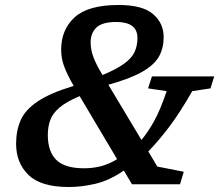

<svg xmlns="http://www.w3.org/2000/svg" viewBox="-20 -738 878 769"><path d="M508.5 0 476 -55Q418 -15 362.5 -2Q307 11 255 11Q144 11 94.2 -37.2Q44.5 -85.5 44.5 -162Q44.5 -214.5 62.5 -256Q80.5 -297.5 130 -331.2Q179.5 -365 275 -394Q249 -439.5 237 -471.8Q225 -504 225 -539Q225 -619.5 279 -668.8Q333 -718 455 -718Q551 -718 593.2 -681.5Q635.5 -645 635.5 -589.5Q635.5 -546.5 617.5 -513Q599.5 -479.5 551.5 -451.5Q503.5 -423.5 414 -398.5L546.5 -177.5Q572.5 -208.5 597.2 -252.8Q622 -297 647.5 -373L573 -384L588.5 -432H838L823 -384L750 -373Q700.5 -286.5 657.8 -230Q615 -173.5 574 -131.5L610 -71L716 -50L701 0ZM390 -438.5 391 -437.5Q447 -461 477.2 -483Q507.5 -505 519 -529.8Q530.5 -554.5 530.5 -586Q530.5 -650 445.5 -650Q390 -650 366.5 -628Q343 -606 343 -568Q343 -539 354.2 -509Q365.5 -479 390 -438.5ZM171.5 -197.5Q171.5 -131 205.5 -97.5Q239.5 -64 316.5 -64Q350.5 -64 382.2 -71.8Q414 -79.5 449 -100.5L299 -353Q244.5 -330 217.2 -306.2Q190 -282.5 180.8 -255.8Q171.5 -229 171.5 -197.5Z"/></svg>

Font: Newsreader 6pt Medium
Style: Italic
Weight: 500
Italic angle: -17°
Designer: Hugues Gentile
Foundry: Production Type
Version: Version 1.003; ttfautohint (v1.8.3)